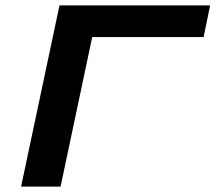

<svg xmlns="http://www.w3.org/2000/svg" viewBox="-20 -690 797 710"><path d="M58 0H204L321 -553H733L757 -670H200Z"/></svg>

Font: LT Wave Bold
Style: Italic
Weight: 700
Designer: Daniel Lyons
Version: Version 2.5 (Glyphs App)